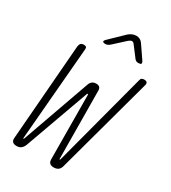

<svg xmlns="http://www.w3.org/2000/svg" viewBox="-227 -1063 1054 1186"><g transform="rotate(30 300.0 -470.0)"><path d="M50 -27 104 -710Q106 -725 113 -732.5Q120 -740 135 -740Q146 -740 151 -735.5Q156 -731 155 -720L99 -55Q99 -51 101 -50.5Q103 -50 105 -55L277 -539Q283 -555 294 -562.5Q305 -570 321 -570Q337 -570 345 -562.5Q353 -555 353 -539L357 -55Q357 -51 359 -51Q361 -51 363 -55L539 -720Q541 -731 547.5 -735.5Q554 -740 565 -740Q580 -740 585.5 -732.5Q591 -725 586 -710L400 -27Q395 -8 382.5 1Q370 10 351 10Q332 10 322.5 1Q313 -8 313 -27L310 -485Q309 -489 306 -489Q303 -489 302 -485L137 -27Q129 -8 117 1Q105 10 86 10Q67 10 57.5 1Q48 -8 50 -27ZM247 -810Q230 -810 227.5 -816.5Q225 -823 239 -836L333 -927Q345 -938 359 -944Q373 -950 388 -950Q403 -950 414 -944Q425 -938 433 -927L496 -835Q504 -822 500.5 -816Q497 -810 480 -810Q472 -810 466 -813Q460 -816 455 -822L398 -897Q390 -908 380.5 -908Q371 -908 358 -897L277 -823Q270 -817 262.5 -813.5Q255 -810 247 -810Z"/></g></svg>

Font: Maple Mono NL Thin
Style: Italic
Weight: 250
Italic angle: -10°
Monospace: yes
Designer: subframe7536
Version: Version 7.000